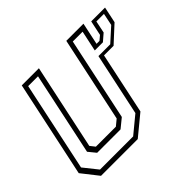

<svg xmlns="http://www.w3.org/2000/svg" viewBox="-158 -910 1120 1120"><g transform="rotate(-45 402.0 -350.0)"><path d="M690 -677.5H804L783 -578L681.5 -484.5H602.5L521.5 -103L396.5 0H93.5L12.5 -103L139.5 -700H281L168.5 -172L192.5 -141.5H357.5L394.5 -172L507 -700H648.5L619.5 -563H643.5L670.5 -585.5ZM115 -30H388.5L494 -117L612 -670.5H531L422 -157L365.5 -111H172.5L135 -157L244 -670.5H163L45.5 -117ZM711 -656 695.5 -580.5 652 -543H585L576.5 -504.5H674L758 -580.5L773.5 -656Z"/></g></svg>

Font: Tourney Expanded Light
Style: Italic
Weight: 300
Width: 7
Italic angle: -12°
Designer: Tyler Finck
Foundry: Etcetera Type Co
Version: Version 1.010; ttfautohint (v1.8.3)